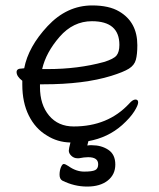

<svg xmlns="http://www.w3.org/2000/svg" viewBox="-20 -506 583 706"><path d="M239 18Q191 17 152 -8Q110 -33 86 -81Q62 -129 62 -195V-209Q41 -225 41 -241Q41 -254 60 -254L69 -255Q84 -334 155 -410Q226 -486 319 -486Q381 -486 418 -464Q485 -425 485 -340Q485 -306 479.5 -286Q474 -266 454 -253.5Q434 -241 389 -227Q289 -196 140 -196H127V-186Q127 -121 160.5 -81Q194 -41 251 -41Q377 -41 455 -125Q468 -140 478 -140Q488 -140 488 -129.5Q488 -119 473.5 -96Q459 -73 429 -46Q377 0 305 13L301 29Q306 28 310 28Q314 28 318 28Q353 28 378.5 45Q404 62 404 99Q404 136 376 158Q348 180 300.5 180Q253 180 209 158Q199 152 199 136.5Q199 121 204 109Q209 97 214.5 97Q220 97 232 105Q260 125 289.5 125Q319 125 330 119.5Q341 114 341 98Q341 72 304 72Q290 72 270 76H265Q252 76 242.5 67Q233 58 233 48Q233 41 239 18ZM155 -252Q267 -252 362 -278Q398 -289 408.5 -302Q419 -315 419 -341Q419 -428 318 -428Q249 -428 199 -370.5Q149 -313 135 -252Z"/></svg>

Font: QiushuiShotai Bright
Style: Regular
Weight: 400
Designer: Christian Thalmann (Catharsis Fonts)
Version: Version 1.250;